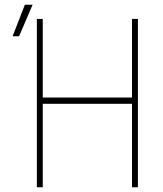

<svg xmlns="http://www.w3.org/2000/svg" viewBox="-20 -791 689 811"><path d="M562.5 0H537.6V-352.5H160.6V0H135.7V-710.9H160.6V-378.9H537.6V-710.9H562.5ZM85 -771H117.7L60.5 -637.7H33.2Z"/></svg>

Font: Roboto Mono Thin
Style: Regular
Weight: 250
Designer: Google
Version: Version 2.000985; 2015; ttfautohint (v1.3)